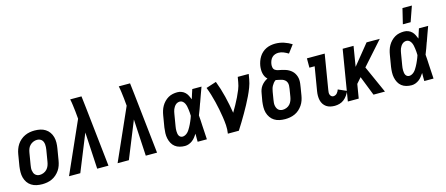

<svg xmlns="http://www.w3.org/2000/svg" viewBox="-50 -1329 4432 1909"><g transform="rotate(-15 2166.5 -374.5)"><path d="M206 8Q176 8 147.5 2Q119 -4 95.5 -19Q72 -34 56.5 -56.5Q41 -79 33.5 -106.5Q26 -134 26.5 -163.5Q27 -193 31 -222L51 -342Q55 -367 64 -392Q73 -417 87.5 -439Q102 -461 123 -479Q144 -497 168 -508Q192 -519 217 -523.5Q242 -528 267 -528Q297 -528 325.5 -522Q354 -516 377.5 -501Q401 -486 417 -463.5Q433 -441 440.5 -413.5Q448 -386 447.5 -356.5Q447 -327 442 -298L422 -178Q418 -153 409.5 -128Q401 -103 386 -81Q371 -59 350.5 -41Q330 -23 306 -12Q282 -1 256.5 3.5Q231 8 206 8ZM206 -88Q225 -88 245 -96Q265 -104 279.5 -119.5Q294 -135 301.5 -154.5Q309 -174 312 -193L332 -313Q334 -327 335 -340.5Q336 -354 334.5 -367.5Q333 -381 328.5 -393Q324 -405 315 -414Q306 -423 293.5 -427.5Q281 -432 267 -432Q248 -432 228.5 -424Q209 -416 194 -400.5Q179 -385 172 -365.5Q165 -346 162 -327L142 -207Q140 -193 138.5 -179.5Q137 -166 139 -152.5Q141 -139 145.5 -127Q150 -115 159 -106Q168 -97 180 -92.5Q192 -88 206 -88Z M482 0 717 -529 710 -605Q706 -638 702 -670.5Q698 -703 691 -735H807L812 -693L821 -615L888 0H772L751 -378L598 0Z M982 0 1217 -529 1210 -605Q1206 -638 1202 -670.5Q1198 -703 1191 -735H1307L1312 -693L1321 -615L1388 0H1272L1251 -378L1098 0Z M1675 8Q1647 8 1620.5 1Q1594 -6 1573.5 -22Q1553 -38 1540.5 -61.5Q1528 -85 1522.5 -111.5Q1517 -138 1518 -166Q1519 -194 1523 -222L1543 -342Q1547 -366 1554 -389Q1561 -412 1573.5 -434Q1586 -456 1604 -474.5Q1622 -493 1643.5 -505.5Q1665 -518 1689 -523Q1713 -528 1737 -528Q1760 -528 1780.5 -520Q1801 -512 1816.5 -497Q1832 -482 1841.5 -462.5Q1851 -443 1859 -423Q1866 -447 1874 -471.5Q1882 -496 1890 -520H1985Q1971 -482 1957.5 -444.5Q1944 -407 1931 -370L1929 -366Q1919 -337 1908.5 -308Q1898 -279 1886 -250Q1888 -226 1889.5 -201.5Q1891 -177 1892 -153V-152Q1895 -114 1896.5 -76Q1898 -38 1901 0H1806Q1805 -21 1805.5 -41.5Q1806 -62 1806 -83Q1794 -65 1781 -48.5Q1768 -32 1751.5 -19.5Q1735 -7 1715 0.5Q1695 8 1675 8ZM1675 -88Q1689 -88 1703 -95Q1717 -102 1727.5 -112.5Q1738 -123 1746 -135.5Q1754 -148 1761 -160.5Q1768 -173 1774.5 -186.5Q1781 -200 1786.5 -213Q1792 -226 1797.5 -239.5Q1803 -253 1807 -267Q1807 -284 1805.5 -300.5Q1804 -317 1802 -333.5Q1800 -350 1796.5 -366Q1793 -382 1786 -396.5Q1779 -411 1766.5 -421.5Q1754 -432 1737 -432Q1725 -432 1713.5 -427.5Q1702 -423 1693 -414.5Q1684 -406 1677 -395Q1670 -384 1665.5 -373Q1661 -362 1658.5 -350Q1656 -338 1654 -327L1634 -207Q1632 -194 1630.5 -182Q1629 -170 1629.5 -157.5Q1630 -145 1631.5 -133.5Q1633 -122 1638 -111.5Q1643 -101 1653 -94.5Q1663 -88 1675 -88Z M2117 0Q2124 -44 2121 -86.5Q2118 -129 2111.5 -171Q2105 -213 2097 -254Q2089 -295 2079 -335.5Q2069 -376 2057 -416Q2045 -456 2030 -494L2135 -528Q2166 -447 2187 -361Q2208 -275 2222 -187Q2242 -221 2261 -255Q2280 -289 2297 -324Q2314 -359 2328.5 -395Q2343 -431 2349 -468L2358 -520H2471L2462 -468Q2455 -427 2439.5 -386.5Q2424 -346 2405 -306.5Q2386 -267 2365 -228Q2344 -189 2322 -151Q2300 -113 2277 -75Q2254 -37 2230 0Z M2706 8Q2676 8 2647.5 2Q2619 -4 2596 -18.5Q2573 -33 2557 -56Q2541 -79 2533.5 -106Q2526 -133 2526.5 -163Q2527 -193 2531 -222L2545 -301Q2548 -321 2555 -340Q2562 -359 2574.5 -375.5Q2587 -392 2603.5 -405.5Q2620 -419 2639 -428Q2625 -440 2616.5 -456.5Q2608 -473 2604 -491.5Q2600 -510 2600 -529.5Q2600 -549 2603 -569Q2607 -592 2615 -614.5Q2623 -637 2636 -658Q2649 -679 2668 -696Q2687 -713 2709 -723.5Q2731 -734 2755 -738.5Q2779 -743 2802 -743Q2848 -743 2891 -729Q2934 -715 2970 -692L2910 -612Q2887 -626 2862 -636.5Q2837 -647 2809 -647Q2792 -647 2774.5 -641Q2757 -635 2744 -622Q2731 -609 2724 -592Q2717 -575 2714 -557Q2711 -538 2715 -520Q2719 -502 2734 -492.5Q2749 -483 2767.5 -480Q2786 -477 2803.5 -472.5Q2821 -468 2838 -462.5Q2855 -457 2870.5 -448Q2886 -439 2899 -427Q2912 -415 2921 -400Q2930 -385 2935.5 -368Q2941 -351 2942 -332.5Q2943 -314 2940.5 -295Q2938 -276 2935 -257L2922 -178Q2918 -153 2909.5 -128Q2901 -103 2886 -81Q2871 -59 2851 -41Q2831 -23 2806.5 -12Q2782 -1 2756.5 3.5Q2731 8 2706 8ZM2706 -88Q2726 -88 2746 -96Q2766 -104 2780 -119.5Q2794 -135 2801.5 -154.5Q2809 -174 2812 -193L2825 -272Q2828 -289 2828.5 -306Q2829 -323 2823 -338Q2817 -353 2804.5 -363Q2792 -373 2777 -378Q2762 -383 2746 -385.5Q2730 -388 2714 -392Q2700 -383 2690 -370.5Q2680 -358 2672.5 -344Q2665 -330 2661.5 -315.5Q2658 -301 2655 -286L2642 -207Q2640 -193 2638.5 -179.5Q2637 -166 2639 -152.5Q2641 -139 2646 -127Q2651 -115 2659.5 -106Q2668 -97 2680.5 -92.5Q2693 -88 2706 -88Z M3217 8Q3194 8 3171.5 3Q3149 -2 3131 -14.5Q3113 -27 3101 -45.5Q3089 -64 3084 -86Q3079 -108 3079 -131Q3079 -154 3083 -178L3124 -424H3070V-520H3253L3194 -162Q3192 -150 3191 -137.5Q3190 -125 3194 -114Q3198 -103 3206.5 -95.5Q3215 -88 3227 -88Q3237 -88 3247.5 -92.5Q3258 -97 3265 -105Q3272 -113 3277.5 -122.5Q3283 -132 3286 -142L3372 -104Q3362 -81 3347 -59.5Q3332 -38 3311.5 -22Q3291 -6 3266 1Q3241 8 3217 8Z M3616 0 3537 -201 3488 -145 3464 0H3352L3438 -520H3550L3516 -313L3684 -520H3820L3608 -282L3734 0Z M4008 8Q3980 8 3953.5 1Q3927 -6 3906.5 -22Q3886 -38 3873.5 -61.5Q3861 -85 3855.5 -111.5Q3850 -138 3851 -166Q3852 -194 3856 -222L3876 -342Q3880 -366 3887 -389Q3894 -412 3906.5 -434Q3919 -456 3937 -474.5Q3955 -493 3976.5 -505.5Q3998 -518 4022 -523Q4046 -528 4070 -528Q4093 -528 4113.5 -520Q4134 -512 4149.5 -497Q4165 -482 4174.5 -462.5Q4184 -443 4192 -423Q4199 -447 4207 -471.5Q4215 -496 4223 -520H4318Q4304 -482 4290.5 -444.5Q4277 -407 4264 -370L4262 -366Q4252 -337 4241.5 -308Q4231 -279 4219 -250Q4221 -226 4222.5 -201.5Q4224 -177 4225 -153V-152Q4228 -114 4229.5 -76Q4231 -38 4234 0H4139Q4138 -21 4138.5 -41.5Q4139 -62 4139 -83Q4127 -65 4114 -48.5Q4101 -32 4084.5 -19.5Q4068 -7 4048 0.5Q4028 8 4008 8ZM4008 -88Q4022 -88 4036 -95Q4050 -102 4060.5 -112.5Q4071 -123 4079 -135.5Q4087 -148 4094 -160.5Q4101 -173 4107.5 -186.5Q4114 -200 4119.5 -213Q4125 -226 4130.5 -239.5Q4136 -253 4140 -267Q4140 -284 4138.5 -300.5Q4137 -317 4135 -333.5Q4133 -350 4129.5 -366Q4126 -382 4119 -396.5Q4112 -411 4099.5 -421.5Q4087 -432 4070 -432Q4058 -432 4046.5 -427.5Q4035 -423 4026 -414.5Q4017 -406 4010 -395Q4003 -384 3998.5 -373Q3994 -362 3991.5 -350Q3989 -338 3987 -327L3967 -207Q3965 -194 3963.5 -182Q3962 -170 3962.5 -157.5Q3963 -145 3964.5 -133.5Q3966 -122 3971 -111.5Q3976 -101 3986 -94.5Q3996 -88 4008 -88ZM4079 -600 4117 -757H4214L4159 -600Z"/></g></svg>

Font: Iosevka Custom
Style: Bold Italic
Weight: 700
Italic angle: -9°
Designer: Belleve Invis
Foundry: Belleve Invis
Version: Version 30.3.1; ttfautohint (v1.8.3)